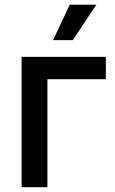

<svg xmlns="http://www.w3.org/2000/svg" viewBox="-20 -777 479 797"><path d="M419.4 -541V-448.2H176.8V0H69.8V-541ZM200.2 -610.4 269.5 -757.3H379.9L282.2 -610.4Z"/></svg>

Font: Inter 17pt Medium
Style: Regular
Weight: 500
Version: Version 4.001;git-66647c0bb